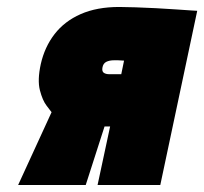

<svg xmlns="http://www.w3.org/2000/svg" viewBox="-20 -531 586 551"><path d="M322 -511Q258 -511 211.5 -490.5Q165 -470 136.5 -433Q108 -396 97 -347Q87 -301 94.5 -272Q102 -243 113.5 -228Q125 -213 128 -209L32 0H226L280 -168Q281 -168 282 -168Q283 -168 284 -168Q285 -168 285 -168H296L260 0H440L546 -500Q546 -500 529 -501Q512 -502 485 -504Q458 -506 427.5 -507.5Q397 -509 369 -510Q341 -511 322 -511ZM295 -318Q289 -318 285 -319Q281 -320 278 -322Q275 -324 274 -328Q273 -332 274 -337Q276 -349 285 -353.5Q294 -358 307 -358Q309 -358 312 -358Q315 -358 319 -358Q323 -358 327.5 -357.5Q332 -357 336 -357L328 -318Z"/></svg>

Font: Advent Pro Black
Style: Italic
Weight: 900
Italic angle: -12°
Version: Version 3.000